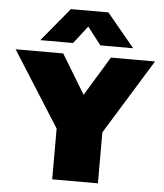

<svg xmlns="http://www.w3.org/2000/svg" viewBox="-86 -855 770 904"><g transform="rotate(5 299.5 -403.0)"><path d="M194.5 0V-319L237.5 -172L-30.5 -595H194.5L336 -361.5H278L420 -595H628.5L368 -172L410.5 -316.5V0ZM81.5 -648 212.5 -806H389.5L520.5 -648H365.5L286 -750.5H316L236.5 -648Z"/></g></svg>

Font: Encode Sans SC Condensed Thin Black
Style: Regular
Weight: 900
Version: Version 3.002